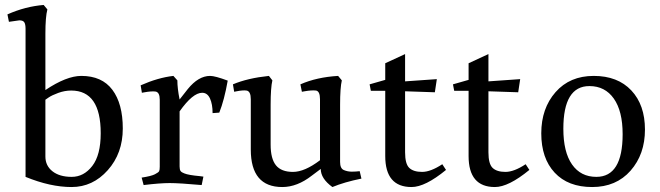

<svg xmlns="http://www.w3.org/2000/svg" viewBox="-20 -738 2662 774"><path d="M163 -375Q248 -432 308 -432Q391 -432 433 -376Q475 -320 475 -220Q475 -120 414.5 -52Q354 16 268.5 16Q183 16 83 -25V-622Q83 -640 78 -648Q73 -656 58 -656L16 -650L10 -680Q82 -712 156 -718L171 -700Q163 -670 163 -602ZM267 -373Q241 -373 215 -363.5Q189 -354 176 -345L163 -336V-107Q163 -70 191.5 -47.5Q220 -25 269 -25Q318 -25 352 -69Q386 -113 386 -201Q386 -373 267 -373Z M795 -364Q757 -364 704 -289V-67Q704 -54 708 -48.5Q712 -43 723 -39Q740 -32 785 -28L800 -26L793 8Q703 0 664 0Q625 0 559 8L551 -22Q590 -28 604.5 -35.5Q619 -43 621.5 -48Q624 -53 624 -66V-336Q624 -366 607 -369Q590 -371 563 -366L552 -364L547 -394Q617 -425 679 -432L695 -414Q695 -382 704 -337L737 -379Q780 -432 827 -432Q847 -432 898 -413Q884 -334 864 -284L837 -282Q837 -318 826.5 -341Q816 -364 795 -364Z M1351 -85Q1351 -59 1366 -52.5Q1381 -46 1398 -46Q1415 -46 1430 -48L1437 -18Q1368 -4 1320 16Q1273 -18 1273 -57L1237 -30Q1178 16 1118 16Q991 16 991 -135V-338Q991 -370 974 -373Q959 -375 934 -370L924 -368L919 -398Q978 -423 1064 -432L1078 -414Q1071 -384 1071 -316V-155Q1071 -98 1092.5 -71.5Q1114 -45 1161 -45Q1208 -45 1270 -92V-338Q1270 -370 1254 -373Q1236 -375 1208 -370L1197 -368L1191 -398Q1257 -427 1343 -432L1358 -414Q1351 -384 1351 -316Z M1613 -124Q1613 -77 1630 -61Q1647 -45 1681.5 -45Q1716 -45 1763 -76L1778 -53Q1694 16 1639 16Q1533 16 1533 -109V-372H1475L1470 -398L1533 -416V-483L1613 -520V-410L1741 -419L1733 -366L1613 -370Z M1949 -124Q1949 -77 1966 -61Q1983 -45 2017.5 -45Q2052 -45 2099 -76L2114 -53Q2030 16 1975 16Q1869 16 1869 -109V-372H1811L1806 -398L1869 -416V-483L1949 -520V-410L2077 -419L2069 -366L1949 -370Z M2367 16Q2270 16 2216 -42Q2162 -100 2162 -200.5Q2162 -301 2219.5 -366.5Q2277 -432 2373.5 -432Q2470 -432 2525 -373.5Q2580 -315 2580 -215.5Q2580 -116 2522 -50Q2464 16 2367 16ZM2251 -219Q2251 -125 2286 -75Q2321 -25 2384 -25Q2490 -25 2490 -197Q2490 -290 2454.5 -340.5Q2419 -391 2356 -391Q2251 -391 2251 -219Z"/></svg>

Font: Buenard
Style: Regular
Weight: 400
Designer: Gustavo Ibarra
Foundry: FontFuror
Version: Version 1.001 2011